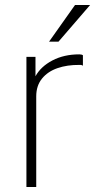

<svg xmlns="http://www.w3.org/2000/svg" viewBox="-20 -743 404 763"><path d="M85 -517H121V-440Q142 -478.5 188.2 -502.8Q234.5 -527 295 -527Q299.5 -527 303 -526.2Q306.5 -525.5 309.5 -523.5V-482Q305 -484.5 301.5 -485H295Q247 -485.5 208.5 -472.2Q170 -459 147 -430.8Q124 -402.5 124 -360V0H85ZM338 -723 212.5 -577.5H175L278 -723Z"/></svg>

Font: Public Sans VF
Style: Regular
Weight: 400
Designer: Pablo Impallari, Rodrigo Fuenzalida (Modified by Dan O. Williams and USWDS)
Version: Version 1.003